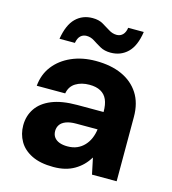

<svg xmlns="http://www.w3.org/2000/svg" viewBox="-106 -781 788 880"><g transform="rotate(15 288.0 -341.0)"><path d="M227 12Q165 12 124.5 -8Q84 -28 64.5 -62Q45 -96 45 -137Q45 -182 68.5 -217Q92 -252 139.5 -271.5Q187 -291 261 -291H385Q385 -327 375 -349.5Q365 -372 344 -383.5Q323 -395 291 -395Q253 -395 226 -378.5Q199 -362 193 -328H58Q63 -383 94 -423Q125 -463 176 -485.5Q227 -508 291 -508Q363 -508 415 -484.5Q467 -461 496 -416Q525 -371 525 -305V0H408L392 -76H391Q379 -56 363 -40Q347 -24 326.5 -12Q306 0 281.5 6Q257 12 227 12ZM265 -96Q291 -96 310.5 -104.5Q330 -113 344.5 -128.5Q359 -144 367.5 -164Q376 -184 379 -207H277Q248 -207 229 -199.5Q210 -192 201.5 -179Q193 -166 193 -150Q193 -132 202 -120Q211 -108 227 -102Q243 -96 265 -96ZM345 -562Q316 -562 295.5 -573.5Q275 -585 257.5 -596.5Q240 -608 220 -608Q203 -608 191.5 -597Q180 -586 176 -563H103Q114 -631 146 -662.5Q178 -694 226 -694Q255 -694 275 -682.5Q295 -671 313 -659.5Q331 -648 351 -648Q368 -648 379.5 -659.5Q391 -671 394 -693H468Q458 -625 425.5 -593.5Q393 -562 345 -562Z"/></g></svg>

Font: DM Sans 28pt ExtraBold
Style: Regular
Weight: 800
Version: Version 4.004;gftools[0.9.30]